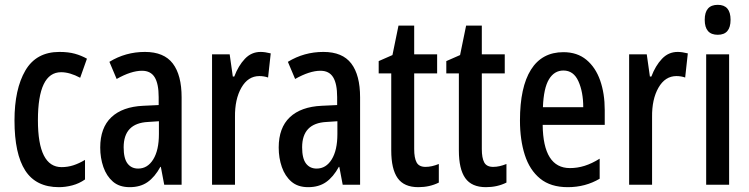

<svg xmlns="http://www.w3.org/2000/svg" viewBox="-20 -816 3103 795"><path d="M224 -41Q129 -41 84.5 -110Q40 -179 40 -317Q40 -447 85 -524Q130 -601 226 -601Q263 -601 290 -593.5Q317 -586 340 -573L312 -494Q269 -517 233 -517Q137 -517 137 -318Q137 -124 235 -124Q260 -124 283.5 -131.5Q307 -139 332 -154V-73Q308 -56 279.5 -48.5Q251 -41 224 -41Z M580 -601Q659 -601 695.5 -553Q732 -505 732 -413V-51H660L646 -125H644Q621 -83 591 -62Q561 -41 517 -41Q474 -41 447.5 -64Q421 -87 408 -124.5Q395 -162 395 -205Q395 -287 441 -330.5Q487 -374 573 -378L637 -381V-414Q637 -469 620.5 -496Q604 -523 568 -523Q523 -523 463 -489L433 -560Q500 -601 580 -601ZM593 -311Q492 -306 492 -206Q492 -160 508 -139Q524 -118 552 -118Q591 -118 614.5 -156Q638 -194 638 -261V-314Z M1059 -601Q1068 -601 1078.5 -599.5Q1089 -598 1101 -595L1090 -495Q1082 -498 1072.5 -499.5Q1063 -501 1054 -501Q1007 -501 979.5 -453Q952 -405 953 -331V-51H858V-591H931L944 -499H950Q967 -544 994 -572.5Q1021 -601 1059 -601Z M1319 -601Q1398 -601 1434.5 -553Q1471 -505 1471 -413V-51H1399L1385 -125H1383Q1360 -83 1330 -62Q1300 -41 1256 -41Q1213 -41 1186.5 -64Q1160 -87 1147 -124.5Q1134 -162 1134 -205Q1134 -287 1180 -330.5Q1226 -374 1312 -378L1376 -381V-414Q1376 -469 1359.5 -496Q1343 -523 1307 -523Q1262 -523 1202 -489L1172 -560Q1239 -601 1319 -601ZM1332 -311Q1231 -306 1231 -206Q1231 -160 1247 -139Q1263 -118 1291 -118Q1330 -118 1353.5 -156Q1377 -194 1377 -261V-314Z M1742 -125Q1755 -125 1768.5 -128Q1782 -131 1797 -137V-60Q1759 -41 1712 -41Q1653 -41 1626.5 -78.5Q1600 -116 1600 -193V-512H1548V-563L1605 -588L1630 -710H1695V-591H1790V-512H1695V-199Q1695 -162 1705 -143.5Q1715 -125 1742 -125Z M2022 -125Q2035 -125 2048.5 -128Q2062 -131 2077 -137V-60Q2039 -41 1992 -41Q1933 -41 1906.5 -78.5Q1880 -116 1880 -193V-512H1828V-563L1885 -588L1910 -710H1975V-591H2070V-512H1975V-199Q1975 -162 1985 -143.5Q1995 -125 2022 -125Z M2313 -600Q2370 -600 2408 -568.5Q2446 -537 2465 -483Q2484 -429 2484 -360V-299H2227Q2229 -120 2340 -120Q2371 -120 2401 -129.5Q2431 -139 2463 -159V-76Q2404 -41 2331 -41Q2260 -41 2216.5 -76.5Q2173 -112 2153 -174.5Q2133 -237 2133 -317Q2133 -455 2178.5 -527.5Q2224 -600 2313 -600ZM2313 -524Q2275 -524 2253 -487.5Q2231 -451 2228 -372H2395Q2395 -435 2375 -479.5Q2355 -524 2313 -524Z M2786 -601Q2795 -601 2805.5 -599.5Q2816 -598 2828 -595L2817 -495Q2809 -498 2799.5 -499.5Q2790 -501 2781 -501Q2734 -501 2706.5 -453Q2679 -405 2680 -331V-51H2585V-591H2658L2671 -499H2677Q2694 -544 2721 -572.5Q2748 -601 2786 -601Z M2952 -796Q3005 -796 3005 -734Q3005 -672 2952 -672Q2898 -672 2898 -734Q2898 -796 2952 -796ZM2999 -591V-51H2904V-591Z"/></svg>

Font: Noto Sans Tamil UI ExtraCondensed Medium
Style: Regular
Weight: 500
Width: 2
Designer: Jelle Bosma - Monotype Design Team
Foundry: Monotype Imaging Inc.
Version: Version 2.004; ttfautohint (v1.8.4.7-5d5b)